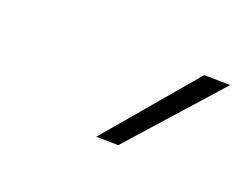

<svg xmlns="http://www.w3.org/2000/svg" viewBox="-40 -816 337 259"><g transform="rotate(20 128.5 -686.0)"><path d="M110.8 -621.6 219.2 -749.5 256.8 -749 142.6 -621.1Z"/></g></svg>

Font: Roboto Condensed Thin
Style: Italic
Weight: 250
Italic angle: -12°
Designer: Christian Robertson
Foundry: Google
Version: Version 3.008; 2023